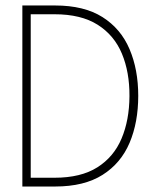

<svg xmlns="http://www.w3.org/2000/svg" viewBox="-20 -680 584 700"><path d="M61.5 -660H181Q286.5 -660 353.5 -617.8Q420.5 -575.5 452.2 -501Q484 -426.5 484 -330.5Q484 -234 452.5 -159.5Q421 -85 354 -42.5Q287 0 181 0H61.5ZM92 -628V-32H179Q275 -32 335 -70Q395 -108 423.2 -175Q451.5 -242 452 -329.5Q452.5 -417 424.5 -484.2Q396.5 -551.5 336 -589.8Q275.5 -628 179 -628Z"/></svg>

Font: League Spartan Thin
Style: Regular
Weight: 100
Foundry: The League of Moveable Type
Version: Version 2.002